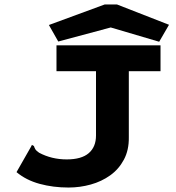

<svg xmlns="http://www.w3.org/2000/svg" viewBox="-20 -826 790 860"><path d="M287 14Q218 14 157.5 -2.5Q97 -19 54 -55L119 -169L123 -177L132 -172Q134 -165 138 -158Q142 -151 155 -142Q211 -112 279 -112Q345 -112 377.5 -140Q410 -168 410 -219V-507H233V-623H699V-507H557V-212Q558 -154 535 -111Q512 -68 473.5 -40.5Q435 -13 386.5 0.5Q338 14 287 14ZM241 -640 199 -714 449 -806H504L737 -715L693 -639L476 -703Z"/></svg>

Font: Inconsolata ExtraExpanded Black
Style: Regular
Weight: 900
Width: 8
Monospace: yes
Designer: Raph Levien, Cyreal, Brenton Simpson
Foundry: Raph Levien, Cyreal, Google
Version: Version 3.001; ttfautohint (v1.8.2.53-6de2)